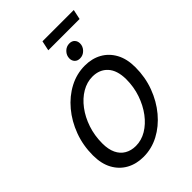

<svg xmlns="http://www.w3.org/2000/svg" viewBox="-287 -1145 1284 1284"><g transform="rotate(-45 355.5 -502.5)"><path d="M60 -237Q60 -331 91 -414.5Q122 -498 176 -562.5Q230 -627 299.5 -663.5Q369 -700 446 -700Q514 -700 566 -671Q618 -642 648 -587Q678 -532 678 -453Q678 -359 647 -275.5Q616 -192 562 -127.5Q508 -63 439 -26.5Q370 10 293 10Q225 10 172.5 -19Q120 -48 90 -103Q60 -158 60 -237ZM161 -249Q161 -193 179 -155Q197 -117 230.5 -97.5Q264 -78 308 -78Q361 -78 409 -106.5Q457 -135 495 -185.5Q533 -236 555.5 -301.5Q578 -367 578 -441Q577 -525 537 -568.5Q497 -612 430 -612Q378 -612 329.5 -583.5Q281 -555 243 -504.5Q205 -454 183 -388.5Q161 -323 161 -249ZM407 -806Q407 -835 428 -856.5Q449 -878 478 -878Q502 -878 515.5 -863.5Q529 -849 529 -827Q529 -799 508 -777.5Q487 -756 458 -756Q434 -756 420.5 -770.5Q407 -785 407 -806ZM346 -945 361 -1015H657L642 -945Z"/></g></svg>

Font: Radio Canada
Style: Italic
Weight: 400
Italic angle: -12°
Designer: Charles Daoud, Etienne Aubert Bonn, Alexandre Saumier Demers, Jacques Le Bailly
Foundry: Radio-Canada
Version: Version 2.104;gftools[0.9.28.dev5+ged2979d]